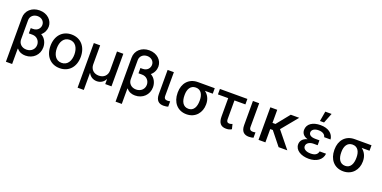

<svg xmlns="http://www.w3.org/2000/svg" viewBox="-13 -1797 6016 3023"><g transform="rotate(20 2995.0 -286.0)"><path d="M71.4 -532V204.5H175.8V-51.5L181.1 -54C221.2 -5.3 273.4 9.2 324.6 9.2C452.8 9.2 547.9 -83.8 547.9 -208.5C547.9 -282 514.9 -355.5 444.6 -393.5C492.9 -432.2 516.7 -490.1 516.7 -544.4C516.7 -647.7 428.6 -737.2 296.5 -737.2C168 -737.2 71.4 -652.7 71.4 -532ZM175.8 -207.7V-529.1C175.8 -596.9 229.8 -641.3 296.5 -641.3C363.3 -641.3 413 -596.9 413 -536.2C413 -482.2 373.2 -426.8 294.7 -426.8H257.8V-338.4H319.6C393.1 -338.4 443.9 -280.5 443.9 -212.7C443.9 -143.8 391.7 -85.2 307.5 -85.2C225.5 -85.2 175.8 -141.3 175.8 -207.7Z M899.1 11C1052.9 11 1153.4 -101.6 1153.4 -270.2C1153.4 -440 1052.9 -552.6 899.1 -552.6C745.4 -552.6 644.9 -440 644.9 -270.2C644.9 -101.6 745.4 11 899.1 11ZM752.1 -270.6C752.1 -375 799 -463.8 899.5 -463.8C999.3 -463.8 1046.2 -375 1046.2 -270.6C1046.2 -165.8 999.3 -78.1 899.5 -78.1C799 -78.1 752.1 -165.8 752.1 -270.6Z M1271.7 202.4H1375.7V-79.9H1380C1407.3 -25.6 1460.2 3.6 1518.8 3.6C1577.4 3.6 1630.3 -25.6 1657.3 -79.9H1661.6V0H1766V-545.5H1659.8V-226.2C1659.8 -145.6 1603.7 -89.5 1518.8 -89.5C1433.9 -89.5 1377.8 -144.9 1377.8 -226.2V-545.5H1271.7Z M1908.7 -532V204.5H2013.1V-51.5L2018.5 -54C2058.6 -5.3 2110.8 9.2 2161.9 9.2C2290.1 9.2 2385.3 -83.8 2385.3 -208.5C2385.3 -282 2352.3 -355.5 2282 -393.5C2330.3 -432.2 2354 -490.1 2354 -544.4C2354 -647.7 2266 -737.2 2133.9 -737.2C2005.3 -737.2 1908.7 -652.7 1908.7 -532ZM2013.1 -207.7V-529.1C2013.1 -596.9 2067.1 -641.3 2133.9 -641.3C2200.6 -641.3 2250.4 -596.9 2250.4 -536.2C2250.4 -482.2 2210.6 -426.8 2132.1 -426.8H2095.2V-338.4H2157C2230.5 -338.4 2281.2 -280.5 2281.2 -212.7C2281.2 -143.8 2229 -85.2 2144.9 -85.2C2062.9 -85.2 2013.1 -141.3 2013.1 -207.7Z M2508.2 -545.5V-141C2508.2 -33 2561.4 6.7 2637.8 6.7C2671.5 6.7 2697.1 1.1 2714.8 -4.6V-94.5C2706.3 -92.3 2687.5 -88.8 2673.3 -88.8C2641 -88.8 2612.6 -98.4 2612.2 -147L2612.9 -545.5Z M2779.1 -269.9V-258.5C2779.1 -106.2 2868.6 9.9 3023.4 9.9C3175.8 9.9 3263.5 -106.9 3263.5 -238.6V-248.6C3263.5 -329.2 3228.7 -396 3172.2 -436.8H3304V-528.4H3022C2868.3 -528.4 2779.1 -416.5 2779.1 -269.9ZM2894.5 -258.5V-269.9C2894.5 -359.4 2931.5 -436.8 3022 -436.8C3112.6 -436.8 3148.1 -359.4 3148.1 -269.9V-258.5C3148.1 -162.6 3112.6 -81.7 3023.4 -81.7C2930.8 -81.7 2894.5 -162.6 2894.5 -258.5Z M3844.5 -545.5H3384.2V-453.8H3556.5V-146.3C3556.5 -36.6 3602.3 9.9 3686.1 9.9C3719.5 9.9 3747.2 6 3779.1 -14.2L3758.9 -95.9C3746.8 -90.2 3731.9 -83.1 3713.1 -83.1C3688.2 -83.1 3661.2 -87.4 3661.2 -143.1V-453.8H3844.5Z M3937.5 -545.5V-141C3937.5 -33 3990.8 6.7 4067.1 6.7C4100.9 6.7 4126.4 1.1 4144.2 -4.6V-94.5C4135.7 -92.3 4116.8 -88.8 4102.6 -88.8C4070.3 -88.8 4041.9 -98.4 4041.5 -147L4042.3 -545.5Z M4344.8 -545.5H4229.4V0H4344.8V-223H4387.8L4566.1 0H4712L4490.1 -274.1L4713.4 -545.5H4571.4L4394.5 -326.3H4344.8Z M5133.5 -321H5064.3C4991.8 -321 4954.9 -348 4954.5 -389.2C4954.9 -433.2 4997.5 -465.6 5067.8 -465.6C5134.2 -465.6 5177.2 -438.2 5186.4 -393.1H5293.7C5283 -493.3 5196 -552.6 5070.3 -552.6C4940 -552.6 4849.8 -494 4849.4 -393.1C4849.4 -347.3 4872.5 -296.2 4952.1 -273.8C4866.1 -251.4 4839.8 -197.1 4839.8 -148.1C4839.8 -52.6 4939.3 9.9 5071.4 9.9C5199.2 9.9 5293.7 -53.3 5303.3 -158.4H5196.4C5185 -104.4 5147 -78.1 5071.7 -78.1C4994.7 -78.1 4946.7 -110.4 4946.7 -155.5C4946.7 -204.9 4995.4 -239 5064.3 -239H5133.5ZM5036.9 -610.1H5105.5L5171.2 -777H5065.7Z M5405.5 -269.9V-258.5C5405.5 -106.2 5495 9.9 5649.9 9.9C5802.2 9.9 5889.9 -106.9 5889.9 -238.6V-248.6C5889.9 -329.2 5855.1 -396 5798.7 -436.8H5930.4V-528.4H5648.4C5494.7 -528.4 5405.5 -416.5 5405.5 -269.9ZM5521 -258.5V-269.9C5521 -359.4 5557.9 -436.8 5648.4 -436.8C5739 -436.8 5774.5 -359.4 5774.5 -269.9V-258.5C5774.5 -162.6 5739 -81.7 5649.9 -81.7C5557.2 -81.7 5521 -162.6 5521 -258.5Z"/></g></svg>

Font: Margiela Sans Medium
Style: Regular
Weight: 500
Designer: Stefan Endress, Andreas Faust
Version: Version 1.100;FEAKit 1.0